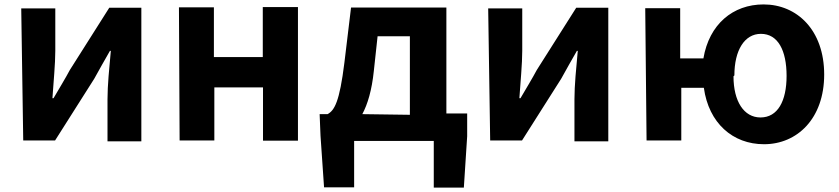

<svg xmlns="http://www.w3.org/2000/svg" viewBox="-20 -595 3795 868"><path d="M85 40H229L406 -239C425 -274 457 -330 477 -365H481C474 -289 466 -209 466 -147V44H619V-560H474L296 -279C277 -243 243 -187 222 -151H217C222 -225 230 -306 230 -366V-557H76Z M792 40H949V-200H1169V41H1327V-563H1168V-337H947V-562H789Z M1429 19 1445 252H1581V42H1941V253H2077L2092 21V-82H1998V-561H1567L1537 -312C1515 -134 1492 -96 1461 -79H1425ZM1618 -79C1642 -124 1661 -187 1670 -274L1687 -431H1833V-76Z M2196 40H2340L2517 -239C2536 -274 2568 -330 2588 -365H2592C2585 -289 2577 -209 2577 -147V44H2730V-560H2585L2407 -279C2388 -243 2354 -187 2333 -151H2328C2333 -225 2341 -306 2341 -366V-557H2187Z M2903 40H3060V-198H3162C3184 -39 3292 57 3434 57C3584 57 3706 -59 3706 -258C3706 -459 3583 -575 3432 -575C3293 -575 3186 -485 3160 -331H3055V-558H2897ZM3300 -254C3300 -368 3346 -442 3420 -442C3497 -442 3536 -367 3536 -252C3536 -138 3496 -64 3418 -64C3343 -64 3296 -137 3296 -250Z"/></svg>

Font: GenEiGothic-pro-Regular
Style: Bold
Weight: 700
Designer: Ryoko NISHIZUKA (kana & ideographs); Paul D. Hunt (Latin, Greek & Cyrillic); Wenlong ZHANG (bopomofo); Sandoll Communica
Foundry: Adobe Systems Incorporated; o_tamon
Version: Version 1.000.140830